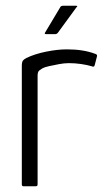

<svg xmlns="http://www.w3.org/2000/svg" viewBox="-20 -649 364 669"><path d="M213 -477Q270 -477 310 -462Q314 -461 316.5 -459Q319 -457 318 -453L310 -422Q309 -418 306.5 -417Q304 -416 300 -418Q283 -423 262 -426Q241 -429 220 -429Q204 -429 185.5 -425.5Q167 -422 151 -418.5Q135 -415 128 -411Q123 -408 117 -403.5Q111 -399 111 -385V-8Q111 -3 109.5 -1.5Q108 0 104 0H62Q59 0 57.5 -1.5Q56 -3 56 -7V-419Q56 -433 60 -438Q64 -443 72 -447Q101 -461 140.5 -469Q180 -477 213 -477ZM141 -530Q136 -530 136 -532Q136 -534 138 -537L190 -624Q192 -629 201 -629H245Q248 -629 249 -627.5Q250 -626 246 -623L181 -534Q179 -532 177 -531Q175 -530 171 -530Z"/></svg>

Font: Glory Light
Style: Regular
Weight: 300
Version: Version 1.011